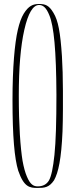

<svg xmlns="http://www.w3.org/2000/svg" viewBox="-20 -928 374 952"><path d="M42 -431.6C42 -251 51.8 -142.6 70.3 -82C98.6 0 127 3.9 166 3.9C200.2 3.9 223.6 2 248 -34.2C269.5 -72.3 284.2 -140.6 290 -276.4C291 -308.6 292 -345.7 292 -385.7V-435.5V-478.5C292 -543 290 -599.6 287.1 -649.4C279.3 -767.6 268.6 -826.2 245.1 -864.3C222.7 -902.3 204.1 -908.2 173.8 -908.2C143.6 -908.2 122.1 -899.4 97.7 -860.4C85.9 -840.8 76.2 -814.5 68.4 -780.3C52.7 -712.9 42 -592.8 42 -431.6ZM73.2 -454.1C73.2 -589.8 82 -698.2 100.6 -780.3C119.1 -862.3 143.6 -903.3 173.8 -903.3C192.4 -903.3 209 -891.6 224.6 -852.5C247.1 -798.8 258.8 -678.7 259.8 -458C259.8 -324.2 256.8 -225.6 250 -160.2C243.2 -95.7 234.4 -53.7 222.7 -33.2C210.9 -13.7 192.4 -3.9 167 -3.9C146.5 -3.9 129.9 -12.7 113.3 -52.7C104.5 -73.2 97.7 -98.6 91.8 -130.9C81.1 -196.3 73.2 -306.6 73.2 -454.1Z"/></svg>

Font: Caledo
Style: Light
Weight: 300
Designer: BSozoo
Foundry: BSozoo
Version: Version 002.000